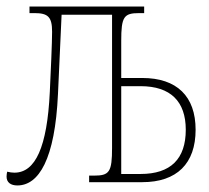

<svg xmlns="http://www.w3.org/2000/svg" viewBox="-20 -556 637 586"><path d="M33 10C98 10 148 -69 157 -270L168 -511H322V-105C322 -31 314 -20 267 -20H252V0H414C520 0 577 -57 577 -160C577 -262 520 -318 414 -318H350V-431C350 -505 358 -516 405 -516H420V-536H70V-516H85C127 -516 139 -504 139 -459C139 -428 135 -336 132 -275C124 -107 88 -29 24 -29C17 -29 10 -30 2 -32C1 -28 0 -23 0 -17C0 1 13 10 33 10ZM350 -25V-293H409C501 -293 547 -246 547 -160C547 -71 501 -25 409 -25Z"/></svg>

Font: Noto Serif ExtraCondensed Thin
Style: Regular
Weight: 100
Width: 2
Designer: Monotype Design Team
Foundry: Monotype Imaging Inc.
Version: Version 2.013